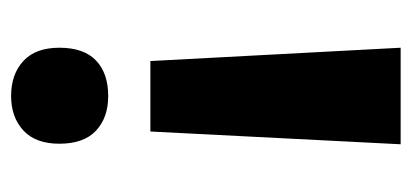

<svg xmlns="http://www.w3.org/2000/svg" viewBox="-218 -512 742 346"><g transform="rotate(90 153.0 -339.0)"><path d="M217 -239H90L66 -690H240ZM66 -75Q66 -119 89 -141Q112 -163 153 -163Q192 -163 215.5 -141Q239 -119 239 -75Q239 -32 215 -10Q191 12 153 12Q114 12 90 -10Q66 -32 66 -75Z"/></g></svg>

Font: Noto Sans Kannada Condensed ExtraBold
Style: Regular
Weight: 800
Width: 3
Designer: Jelle Bosma - Monotype Design Team
Foundry: Monotype Imaging Inc.
Version: Version 2.005; ttfautohint (v1.8.4.7-5d5b)